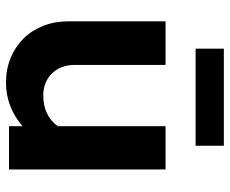

<svg xmlns="http://www.w3.org/2000/svg" viewBox="-83 -672 765 639"><g transform="rotate(90 299.5 -352.5)"><path d="M51 0ZM196 -521V-219Q196 -172 224.5 -143Q253 -114 298 -114Q364 -114 400 -162V-521H544V0H400V-45Q370 -19 333.5 -4.5Q297 10 255 10Q210 10 172.5 -5.5Q135 -21 108 -48.5Q81 -76 66 -114Q51 -152 51 -197V-521ZM465 -715V-621H142V-715Z"/></g></svg>

Font: Rosa Sans
Style: Bold
Weight: 700
Designer: Pentagram / MCKL
Foundry: Pentagram / MCKL
Version: Version 1.005;September 16, 2019;FontCreator 11.5.0.2425 64-